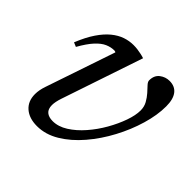

<svg xmlns="http://www.w3.org/2000/svg" viewBox="-124 -566 695 695"><g transform="rotate(45 223.5 -218.0)"><path d="M429.5 -371.5Q429.5 -326.5 414.2 -274.8Q399 -223 372.2 -172.8Q345.5 -122.5 310 -81Q274.5 -39.5 233.5 -14.8Q192.5 10 149 10Q109 10 85.5 -10.5Q62 -31 62 -67Q62 -88 70.5 -112.5L161 -379.5Q160 -380.5 158.2 -381.2Q156.5 -382 153.5 -382Q136.5 -382 119.2 -374.5Q102 -367 84 -347.5Q66 -328 46 -292.5L29.5 -299.5Q46.5 -341.5 65.5 -369.5Q84.5 -397.5 104.8 -414Q125 -430.5 146.2 -437.8Q167.5 -445 189 -445Q199.5 -445 209 -443.8Q218.5 -442.5 228.2 -440.5Q238 -438.5 247 -435.5L141.5 -122.5Q137.5 -110.5 135.5 -100.5Q133.5 -90.5 133.5 -82.5Q133.5 -62 144.8 -52.5Q156 -43 176.5 -43Q205 -43 233.5 -61Q262 -79 287.2 -108Q312.5 -137 332 -171.2Q351.5 -205.5 363 -238.2Q374.5 -271 374.5 -295.5Q374.5 -314.5 366 -329.8Q357.5 -345 346.8 -357Q336 -369 327.5 -378Q319 -387 319 -394.5Q319 -420 335.8 -432.8Q352.5 -445.5 373 -445.5Q400.5 -445.5 415 -426.8Q429.5 -408 429.5 -371.5Z"/></g></svg>

Font: Newsreader 24pt
Style: Italic
Weight: 400
Italic angle: -17°
Designer: Hugues Gentile
Foundry: Production Type
Version: Version 1.003